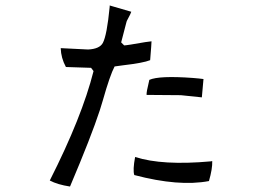

<svg xmlns="http://www.w3.org/2000/svg" viewBox="-20 -671 960 702"><path d="M724 -382 718 -315 641 -323H640L516 -324Q515 -334 524 -370Q525 -375 526 -379Q562 -395 685 -386Q710 -384 724 -382ZM534 -520Q534 -512 529 -451Q505 -441 428 -432Q411 -430 399 -428Q382 -396 356 -304Q350 -283 345 -268Q314 -173 236 11Q190 4 162 -11Q280 -244 322 -411L313 -423L221 -426Q203 -459 202 -495L302 -490Q344 -492 356 -514Q371 -542 381 -646Q381 -649 381 -651L460 -628Q459 -623 446 -599Q443 -594 442 -589L423 -516L434 -505Q443 -505 511 -517Q524 -519 534 -520ZM756 -82Q757 -54 744 -9Q634 12 471 -31Q465 -49 474 -97Q574 -65 750 -81Q753 -82 756 -82Z"/></svg>

Font: cwTeXYen
Style: Medium
Weight: 500
Version: Version 1.17